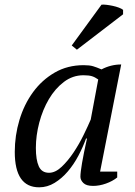

<svg xmlns="http://www.w3.org/2000/svg" viewBox="-20 -787 575 819"><path d="M189 -50Q216 -50 243 -75.5Q270 -101 294 -137Q318 -173 337 -212Q356 -251 367 -277L399 -448Q385 -458 372 -462Q359 -466 336 -466Q290 -466 252.5 -437.5Q215 -409 188.5 -364Q162 -319 147.5 -264Q133 -209 133 -156Q133 -105 145.5 -77.5Q158 -50 189 -50ZM347 -196Q334 -160 314.5 -123Q295 -86 269.5 -56Q244 -26 213 -7Q182 12 147 12Q43 12 43 -139Q43 -209 63 -275.5Q83 -342 121 -394Q159 -446 213.5 -477.5Q268 -509 337 -509Q362 -509 377 -504.5Q392 -500 413 -491Q453 -512 497 -512L407 -55H480V-30Q460 -14 432 -4Q404 6 377 6Q348 6 335.5 -6.5Q323 -19 323 -33Q323 -51 330 -92Q337 -133 351 -196ZM413 -767Q421 -768 434 -766.5Q447 -765 461 -762Q475 -759 487 -754.5Q499 -750 505 -745V-726L308 -575L286 -593Z"/></svg>

Font: PTSerifItalic
Style: Italic
Weight: 400
Italic angle: -12°
Designer: A.Korolkova, O.Umpeleva, V.Yefimov
Foundry: ParaType Ltd
Version: Version 1.000W OFL